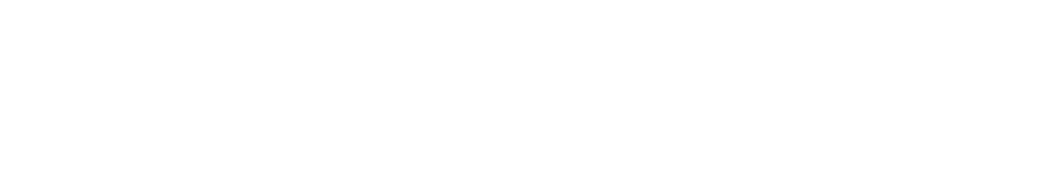

<svg xmlns="http://www.w3.org/2000/svg" viewBox="-60 -121 216 40"><path d="M0 -101ZM-40 -101Z"/></svg>

Font: CiSf OpenHand
Style: OpObl
Weight: 400
Foundry: Cannot Into Space Fonts
Version: Version 0.7892